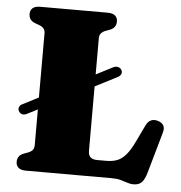

<svg xmlns="http://www.w3.org/2000/svg" viewBox="-52 -749 770 817"><g transform="rotate(5 333.5 -341.0)"><path d="M35 -250.5Q30.5 -259.5 34.5 -268Q38.5 -276.5 49 -281L419.5 -471Q430 -476 440 -473.2Q450 -470.5 454.5 -462Q459.5 -452.5 455.2 -444Q451 -435.5 440.5 -430.5L69 -240.5Q58.5 -235.5 49.2 -238.2Q40 -241 35 -250.5ZM391.5 -629 372.5 -622Q360 -617 353.5 -609.2Q347 -601.5 347 -589V-109Q347 -88 357 -79.8Q367 -71.5 385.5 -71.5H424Q450.5 -71.5 470.2 -79Q490 -86.5 507.5 -106.8Q525 -127 543.5 -166L577 -236Q585.5 -253.5 598.5 -259.2Q611.5 -265 628 -260Q645 -255 652 -243.5Q659 -232 653.5 -212.5L603.5 -36Q595.5 -8.5 583.5 4.8Q571.5 18 547.5 18Q534.5 18 521.5 13.5Q508.5 9 492.2 4.5Q476 0 453 0H87.5Q65.5 0 55 -9.2Q44.5 -18.5 44.5 -34Q44.5 -61 70.5 -71L89.5 -78Q102.5 -83 108.8 -90.8Q115 -98.5 115 -111V-589Q115 -601.5 108.8 -609.2Q102.5 -617 89.5 -622L70.5 -629Q44.5 -639 44.5 -666Q44.5 -682 55 -691Q65.5 -700 87.5 -700H374.5Q396.5 -700 407 -691Q417.5 -682 417.5 -666Q417.5 -639 391.5 -629Z"/></g></svg>

Font: Fraunces
Style: Regular
Weight: 900
Version: Version 1.000;[b76b70a41]